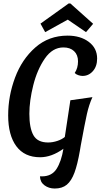

<svg xmlns="http://www.w3.org/2000/svg" viewBox="-20 -885 579 1105"><path d="M385 -308 512 -326Q492 -282 480 -228Q468 -174 445 -49Q444 -39 440 -19Q426 62 408.5 109Q391 156 364.5 178Q338 200 295 200Q261 200 236 181.5Q211 163 210 130H221Q278 130 305.5 87Q333 44 345 -29Q277 20 211 20Q121 20 74 -43.5Q27 -107 27 -221Q27 -332 66.5 -438Q106 -544 183.5 -612Q261 -680 369 -680Q443 -680 491 -644Q539 -608 539 -548Q539 -503 514.5 -475.5Q490 -448 455 -448Q444 -448 430.5 -452.5Q417 -457 410 -465Q429 -493 429 -532Q429 -569 406.5 -590.5Q384 -612 345 -612Q282 -612 238 -548Q194 -484 171.5 -394.5Q149 -305 149 -230Q149 -148 172.5 -106.5Q196 -65 257 -65Q283 -65 310 -74Q337 -83 353 -97ZM213 -749 375 -865H385L516 -748L475 -700L370 -772L240 -700Z"/></svg>

Font: Sansita SW
Style: Italic
Weight: 400
Italic angle: -11°
Designer: Pablo Cosgaya
Foundry: Omnibus-Type
Version: Version 1.000